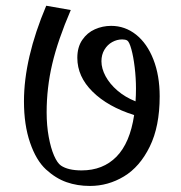

<svg xmlns="http://www.w3.org/2000/svg" viewBox="-20 -630 620 657"><path d="M526.4 -300.3Q526.4 -197.3 492.4 -128.2Q458.5 -59.1 404.3 -26.4Q350.1 6.3 287.6 6.3Q244.6 6.3 207.8 -6.6Q170.9 -19.5 137.2 -50.3Q103.5 -81.5 82.8 -142.1Q62 -202.6 62 -283.2Q62 -430.2 138.2 -610.4L222.2 -595.7Q177.7 -492.2 158.7 -410.9Q139.6 -329.6 139.6 -245.6Q139.6 -200.7 146.7 -161.9Q153.8 -123 165 -97.4Q176.3 -71.8 188.5 -63.5Q212.9 -46.9 259.3 -46.9Q332.5 -46.9 378.7 -94Q424.8 -141.1 439 -236.3Q349.1 -264.6 296.9 -316.2Q244.6 -367.7 244.6 -432.1Q244.6 -468.8 261.5 -493.4Q278.3 -518.1 304.7 -529.8Q331.1 -541.5 360.4 -541.5Q407.7 -541.5 445.6 -511.5Q483.4 -481.4 504.9 -426.5Q526.4 -371.6 526.4 -300.3ZM443.8 -283.2Q445.3 -303.7 445.3 -326.7Q445.3 -362.8 440.9 -399.7Q436.5 -436.5 429.4 -461.9Q422.4 -487.3 415 -491.7Q408.7 -495.1 397.9 -495.1Q380.4 -495.1 364 -486.1Q347.7 -477.1 337.4 -460Q327.1 -442.9 327.1 -420.4Q327.1 -395.5 341.3 -369.1Q355.5 -342.8 381.8 -320.1Q408.2 -297.4 443.8 -283.2Z"/></svg>

Font: Vesper Libre
Style: Regular
Weight: 400
Designer: Robert Keller & Kimya Gandhi
Foundry: Mota Italic
Version: Version 1.058